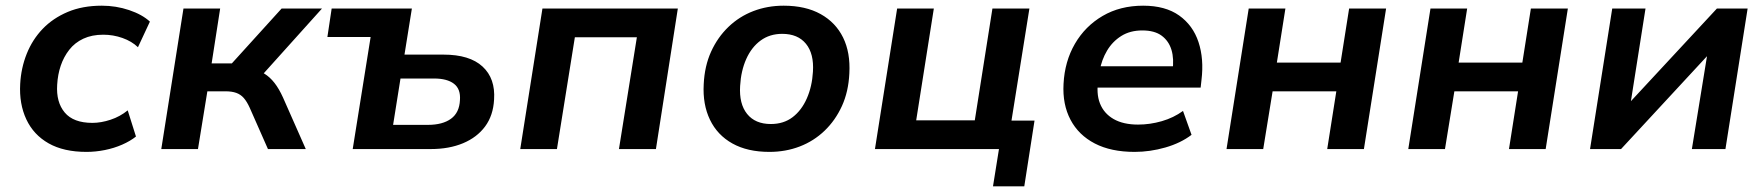

<svg xmlns="http://www.w3.org/2000/svg" viewBox="-20 -524 6203 675"><path d="M284 10Q204 10 151 -20Q98 -50 72.5 -104.5Q47 -159 51 -229Q54 -285 74 -335Q94 -385 130 -422.5Q166 -460 218 -482Q270 -504 338 -504Q388 -504 434 -488.5Q480 -473 507 -448L465 -358Q443 -379 410.5 -390.5Q378 -402 343 -402Q303 -402 273 -388Q243 -374 223.5 -349Q204 -324 193.5 -293Q183 -262 181 -226Q177 -165 207.5 -128.5Q238 -92 305 -92Q335 -92 368.5 -103Q402 -114 429 -136L458 -44Q438 -28 409.5 -15.5Q381 -3 348.5 3.5Q316 10 284 10Z M547 0 625 -494H754L724 -301H795L970 -494H1112L889 -246L863 -279Q890 -277 909.5 -265Q929 -253 945 -232.5Q961 -212 975 -181L1055 0H922L858 -145Q848 -167 837 -179.5Q826 -192 810.5 -197.5Q795 -203 773 -203H709L676 0Z M1220 0 1283 -394H1131L1146 -494H1428L1402 -332H1539Q1631 -332 1676.5 -290Q1722 -248 1717 -174Q1714 -118 1685.5 -79.5Q1657 -41 1608 -20.5Q1559 0 1495 0ZM1362 -85H1484Q1536 -85 1565.5 -106.5Q1595 -128 1597 -172Q1600 -211 1576 -229.5Q1552 -248 1506 -248H1388Z M1809 0 1887 -494H2363L2286 0H2156L2219 -393H2001L1938 0Z M2685 10Q2608 10 2555 -19.5Q2502 -49 2476 -103Q2450 -157 2454 -228Q2457 -292 2480 -342.5Q2503 -393 2541 -429.5Q2579 -466 2628.5 -485Q2678 -504 2735 -504Q2812 -504 2865 -474.5Q2918 -445 2944 -392Q2970 -339 2966 -266Q2963 -202 2940 -151.5Q2917 -101 2879 -64.5Q2841 -28 2791.5 -9Q2742 10 2685 10ZM2690 -88Q2735 -88 2766.5 -112Q2798 -136 2816.5 -178Q2835 -220 2838 -272Q2842 -335 2813.5 -370Q2785 -405 2730 -405Q2686 -405 2654 -381.5Q2622 -358 2603.5 -316.5Q2585 -275 2582 -222Q2578 -159 2606.5 -123.5Q2635 -88 2690 -88Z M3471 131 3492 0H3056L3134 -494H3263L3201 -101H3407L3469 -494H3599L3536 -100H3617L3581 131Z M3969 10Q3886 10 3829 -19.5Q3772 -49 3743.5 -103Q3715 -157 3719 -229Q3723 -308 3759 -370Q3795 -432 3856.5 -468Q3918 -504 3999 -504Q4077 -504 4125.5 -469.5Q4174 -435 4193.5 -376Q4213 -317 4204 -243L4201 -216H3819L3830 -291H4119L4102 -274Q4108 -317 4098.5 -348.5Q4089 -380 4064 -398.5Q4039 -417 3996 -417Q3953 -417 3922 -397.5Q3891 -378 3872 -346Q3853 -314 3846 -275L3842 -247Q3833 -196 3847 -160.5Q3861 -125 3895 -105.5Q3929 -86 3981 -86Q4023 -86 4064.5 -98Q4106 -110 4139 -134L4169 -50Q4131 -21 4077 -5.5Q4023 10 3969 10Z M4292 0 4370 -494H4499L4469 -304H4693L4723 -494H4853L4775 0H4646L4678 -203H4454L4421 0Z M4931 0 5009 -494H5138L5108 -304H5332L5362 -494H5492L5414 0H5285L5317 -203H5093L5060 0Z M5570 0 5648 -494H5765L5710 -145H5692L6016 -494H6124L6046 0H5928L5985 -350H6003L5679 0Z"/></svg>

Font: Nunito Sans 10pt
Style: Bold Italic
Weight: 700
Italic angle: -9°
Designer: Vernon Adams
Foundry: Vernon Adams
Version: Version 3.101;gftools[0.9.27]